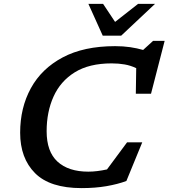

<svg xmlns="http://www.w3.org/2000/svg" viewBox="-20 -955 866 986"><path d="M629 -25.5Q584.5 -9 526.8 1Q469 11 399 11Q236.5 11 160 -65.8Q83.5 -142.5 83.5 -273.5Q83.5 -401.5 138.5 -502Q193.5 -602.5 302 -660.2Q410.5 -718 571 -718Q612.5 -718 648.2 -712.8Q684 -707.5 715 -698.5L766 -745H825.5L755.5 -473.5H677.5L679.5 -605Q651.5 -618.5 620.5 -624Q589.5 -629.5 553.5 -629.5Q438 -629.5 364.2 -583.8Q290.5 -538 255 -459.2Q219.5 -380.5 219.5 -281Q219.5 -176 275.5 -124.8Q331.5 -73.5 433.5 -73.5Q456 -73.5 480.2 -76.5Q504.5 -79.5 529.5 -85L632.5 -224H710.5ZM776 -935 602.5 -772H507.5L434 -935H509.5L571 -842.5L689 -935Z"/></svg>

Font: Newsreader Caption Medium
Style: Italic
Weight: 500
Italic angle: -17°
Designer: Hugues Gentile
Foundry: Production Type
Version: Version 1.001